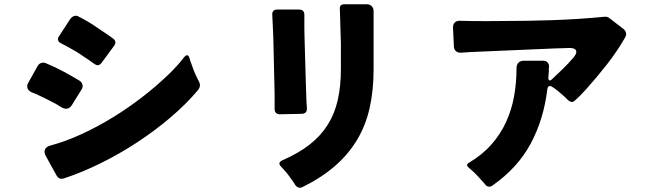

<svg xmlns="http://www.w3.org/2000/svg" viewBox="-20 -833 3040 904"><path d="M423 -533Q418 -536 413 -540Q408 -544 402 -548Q389 -557 375 -566Q361 -575 347 -585Q332 -594 317.5 -602Q303 -610 289 -618Q283 -621 277 -624Q271 -627 266 -630Q256 -635 253.5 -643.5Q251 -652 257 -661L311 -744Q323 -759 337 -759Q344 -759 352 -754Q374 -743 395 -730.5Q416 -718 436 -704L491 -667Q497 -662 502 -659Q507 -656 512 -652Q532 -637 517 -617L458 -537Q450 -526 440 -526Q432 -526 423 -533ZM245 -9 196 -98Q186 -116 192 -129.5Q198 -143 218 -148Q289 -167 364 -201.5Q439 -236 511.5 -280.5Q584 -325 650.5 -376.5Q717 -428 771 -480Q794 -502 813 -523Q832 -544 847 -564Q855 -573 860 -573Q868 -573 872 -560Q875 -547 881 -533Q886 -518 891.5 -503.5Q897 -489 904 -475Q907 -467 910.5 -461Q914 -455 917 -449Q927 -429 914 -411Q858 -344 784 -281Q710 -218 627 -163.5Q544 -109 456 -65.5Q368 -22 284 6Q258 16 245 -9ZM271 -327Q258 -335 241 -345Q222 -355 203.5 -364.5Q185 -374 165 -383Q155 -388 146.5 -391.5Q138 -395 130 -398Q114 -405 109.5 -417.5Q105 -430 114 -445L157 -522Q163 -533 174.5 -536.5Q186 -540 197 -535Q238 -518 276.5 -497.5Q315 -477 353 -454Q366 -446 368.5 -434Q371 -422 363 -410L317 -336Q307 -321 291 -321Q282 -321 271 -327Z M1370 38Q1367 33 1364 28Q1361 23 1357 18Q1349 7 1340.5 -5Q1332 -17 1322 -28Q1317 -33 1313 -38Q1309 -43 1304 -48Q1285 -67 1309 -78Q1385 -111 1437.5 -152Q1490 -193 1523 -245.5Q1556 -298 1570.5 -363Q1585 -428 1585 -507V-627L1581 -766Q1581 -773 1580.5 -779Q1580 -785 1580 -790Q1578 -813 1602 -813H1706Q1721 -813 1730 -804Q1739 -795 1739 -780V-507Q1739 -406 1720 -323Q1701 -240 1660 -172.5Q1619 -105 1556 -50.5Q1493 4 1404 48Q1398 51 1392 51Q1380 51 1370 38ZM1273 -319V-344Q1273 -363 1273 -385Q1273 -407 1272 -433L1267 -650Q1266 -676 1265 -698.5Q1264 -721 1263 -740L1262 -764Q1261 -775 1267 -781.5Q1273 -788 1284 -788H1388Q1413 -788 1413 -763V-737Q1413 -718 1413 -697Q1413 -676 1414 -651L1420 -442Q1422 -389 1423 -353Q1424 -345 1424 -338Q1424 -331 1425 -325Q1427 -297 1399 -297L1297 -295Q1286 -295 1279.5 -301.5Q1273 -308 1273 -319Z M2264 35Q2260 30 2256.5 26Q2253 22 2248 17Q2221 -15 2189 -42Q2169 -57 2190 -68Q2252 -105 2294.5 -153.5Q2337 -202 2363 -259Q2389 -316 2400.5 -380Q2412 -444 2412 -513Q2412 -528 2421 -537.5Q2430 -547 2445 -547H2539Q2550 -547 2557.5 -539.5Q2565 -532 2565 -521Q2564 -514 2564 -507.5Q2564 -501 2564 -495L2562 -469Q2561 -458 2566 -455Q2571 -452 2579 -460Q2605 -484 2631 -509.5Q2657 -535 2680 -562Q2698 -583 2692 -595.5Q2686 -608 2658 -607L2593 -605L2197 -588L2151 -585Q2136 -584 2126.5 -592.5Q2117 -601 2117 -616L2113 -701Q2112 -718 2121 -727Q2130 -736 2147 -735Q2160 -735 2174 -734.5Q2188 -734 2204 -734Q2263 -733 2333 -734Q2457 -734 2579 -738Q2701 -742 2825 -754Q2831 -755 2838 -753.5Q2845 -752 2850 -747L2915 -697Q2925 -689 2927.5 -678Q2930 -667 2923 -656Q2885 -590 2837.5 -529.5Q2790 -469 2739 -412Q2725 -397 2712 -383.5Q2699 -370 2686 -359Q2680 -353 2673 -353Q2665 -353 2655 -361L2640 -376Q2630 -384 2620.5 -393Q2611 -402 2600 -410Q2595 -414 2590 -417.5Q2585 -421 2580 -424Q2575 -428 2569 -428Q2559 -428 2557 -413Q2540 -271 2478.5 -156.5Q2417 -42 2298 41Q2292 46 2284 46Q2272 46 2264 35Z"/></svg>

Font: Higure Gothic Black
Style: Regular
Weight: 900
Designer: Yoshimichi Ohira
Foundry: Positype
Version: Version 1.000